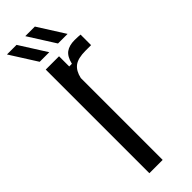

<svg xmlns="http://www.w3.org/2000/svg" viewBox="-271 -771 786 786"><g transform="rotate(-45 122.0 -378.0)"><path d="M53 0V-600H130V-541H145.5Q153.5 -575 172 -588.5Q190.5 -602 222 -602Q231 -602 240 -601.5Q249 -601 255 -600.5V-539.5H223Q179 -539.5 158.2 -523.8Q137.5 -508 130 -474V0ZM164 -640 90.5 -756H146L219.5 -640ZM58 -640 -15.5 -756H40L113.5 -640Z"/></g></svg>

Font: Big Shoulders Display Thin Medium
Style: Regular
Weight: 500
Version: Version 2.002